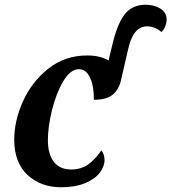

<svg xmlns="http://www.w3.org/2000/svg" viewBox="-20 -780 723 810"><path d="M40 -191Q40 -270 77 -352.5Q114 -435 184 -490.5Q254 -546 348 -546Q402 -546 438 -525L458 -608Q480 -691 511 -725.5Q542 -760 595 -760Q631 -760 657 -743.5Q683 -727 683 -697Q683 -685 677.5 -670Q672 -655 661 -645Q650 -655 633.5 -662Q617 -669 601 -669Q542 -669 521 -574L490 -440Q482 -404 456.5 -381.5Q431 -359 376 -359Q377 -414 360.5 -451Q344 -488 313 -488Q277 -488 247 -437.5Q217 -387 199.5 -316Q182 -245 182 -189Q182 -130 207 -97.5Q232 -65 280 -65Q323 -65 353 -87Q383 -109 407 -145Q413 -140 417 -129Q421 -118 421 -105Q421 -78 401 -51.5Q381 -25 339.5 -7.5Q298 10 238 10Q152 10 96 -42Q40 -94 40 -191Z"/></svg>

Font: Noto Serif Narrow
Style: Bold Italic
Weight: 700
Width: 4
Italic angle: -12°
Designer: Monotype Design Team
Foundry: Monotype Imaging Inc.
Version: Version 1.001